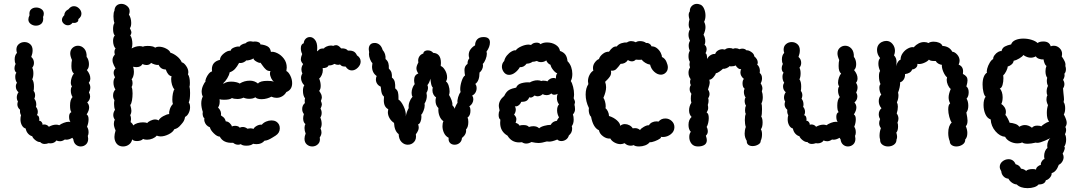

<svg xmlns="http://www.w3.org/2000/svg" viewBox="-20 -759 5588 995"><path d="M211 -13Q197 -13 188 -23Q177 -22 163.5 -32.5Q150 -43 147 -53Q135 -56 125.5 -66.5Q116 -77 113 -93Q101 -96 93.5 -109.5Q86 -123 86 -141Q86 -152 89 -162Q82 -173 84 -190Q70 -202 70 -218Q70 -226 73 -233Q67 -242 67 -254Q67 -269 76 -281Q62 -293 62 -311Q62 -322 68 -330Q59 -343 59 -361Q59 -375 65 -382Q55 -390 55 -406Q55 -416 61 -428Q56 -436 56 -451Q56 -473 68 -485Q65 -494 65 -502Q65 -520 77.5 -530.5Q90 -541 107 -541Q124 -541 136.5 -530Q149 -519 149 -498Q149 -482 142 -464Q156 -452 156 -433Q156 -419 147 -408Q153 -397 153 -379Q153 -360 147 -348Q156 -336 156 -311Q156 -294 154 -288Q162 -279 162 -265Q162 -257 158 -247Q168 -236 168 -217Q168 -211 166 -205Q170 -202 173 -194.5Q176 -187 176 -179Q176 -169 171 -162Q179 -161 182 -151.5Q185 -142 183 -133H184Q191 -133 196.5 -125.5Q202 -118 200 -112Q203 -114 209 -114Q217 -114 223.5 -110.5Q230 -107 233 -102Q253 -113 271 -113Q280 -113 287 -110Q296 -117 310.5 -122.5Q325 -128 336 -128Q341 -128 345 -126Q338 -137 338 -154Q338 -173 350 -178Q343 -186 343 -212Q343 -243 356 -256Q347 -271 347 -289Q347 -305 353 -311Q347 -319 347 -331Q347 -343 351.5 -356.5Q356 -370 363 -378Q350 -387 350 -417Q350 -436 353 -448Q344 -468 344 -482Q344 -500 356 -511Q368 -522 384 -522Q403 -522 416.5 -507Q430 -492 429 -464Q434 -459 437.5 -448.5Q441 -438 441 -427Q441 -405 430 -396Q448 -374 448 -353Q448 -339 440 -330Q448 -319 448 -306Q448 -293 441 -279Q447 -270 447 -259Q447 -241 432 -228Q442 -217 442 -202Q442 -186 429 -166Q439 -160 439 -141Q439 -122 431 -102Q439 -91 439 -73Q439 -62 435 -55Q437 -45 437 -40Q437 -21 425.5 -10.5Q414 0 398 0Q384 0 373 -9.5Q362 -19 360 -37Q359 -38 357.5 -40.5Q356 -43 355 -45Q338 -35 324 -35Q319 -35 316 -36Q303 -27 291 -27Q281 -27 272 -31Q268 -24 259.5 -20Q251 -16 241 -16Q235 -16 232 -17Q221 -13 211 -13ZM332 -628Q320 -628 310.5 -636.5Q301 -645 301 -656Q301 -668 313 -680Q314 -701 335 -711Q347 -727 363 -727Q378 -727 390 -715Q402 -703 402 -688Q402 -672 386 -660Q387 -650 380.5 -645Q374 -640 364 -640L356 -641Q346 -628 332 -628ZM127 -658Q127 -644 139 -635Q151 -626 166 -626Q182 -626 193 -635Q204 -644 204 -662Q204 -668 203 -671Q207 -679 207 -688Q207 -703 195 -711.5Q183 -720 168 -720Q151 -720 140.5 -710Q130 -700 133 -680Q127 -668 127 -658Z M690 -28Q671 -28 665 -37Q662 -20 648.5 -10Q635 0 618 0Q591 0 579 -23Q573 -35 573 -50Q573 -63 579 -83Q570 -103 570 -117Q570 -130 575 -139Q567 -150 567 -163Q567 -177 576 -190Q571 -202 571 -221Q571 -230 573 -240Q566 -250 566 -264Q566 -283 578 -295Q568 -311 568 -331Q568 -348 576 -358Q569 -371 569 -382Q569 -396 579 -404Q577 -407 570 -421Q563 -435 563 -448Q563 -463 575 -476Q573 -484 573 -488Q573 -501 579 -508Q573 -513 569.5 -524Q566 -535 566 -547Q566 -566 575 -575Q566 -584 566 -609Q566 -629 573 -640Q568 -653 568 -675Q568 -695 573 -703Q574 -721 584 -730Q594 -739 609 -739Q625 -739 638.5 -728Q652 -717 652 -701Q652 -691 648 -683Q653 -677 656.5 -665Q660 -653 660 -640Q660 -621 653 -613Q655 -609 658 -602Q661 -595 661 -591Q661 -583 655 -575Q660 -570 663 -557.5Q666 -545 666 -532Q666 -517 662 -508Q684 -520 704 -520Q714 -520 721 -517Q728 -521 744 -521Q774 -521 784 -512Q792 -517 803 -517Q822 -517 840.5 -507.5Q859 -498 863 -486Q880 -481 897.5 -467Q915 -453 922 -436Q933 -434 944.5 -417.5Q956 -401 956 -385Q956 -380 954 -374Q964 -360 964 -329Q964 -315 962 -310Q965 -300 965 -277Q965 -241 958 -228Q965 -220 965 -203Q965 -188 958 -173.5Q951 -159 939 -153Q937 -140 932.5 -132Q928 -124 919 -114Q909 -102 901.5 -97Q894 -92 883 -89Q876 -74 854 -63Q832 -52 812 -52Q804 -52 792 -56Q785 -47 771 -41Q757 -35 742 -35Q729 -35 721 -39Q718 -34 709 -31Q700 -28 690 -28ZM721 -125Q736 -125 743 -121Q746 -127 759.5 -133.5Q773 -140 785 -140Q794 -140 802 -135Q808 -147 826 -157Q844 -167 857 -168Q855 -179 860.5 -194.5Q866 -210 876 -220Q873 -229 873 -243Q873 -259 876 -274.5Q879 -290 884 -296Q876 -304 871.5 -319.5Q867 -335 867 -349Q867 -356 869 -364Q850 -367 839 -399Q813 -399 802 -423Q795 -421 783 -424.5Q771 -428 763 -433Q755 -422 739 -422Q730 -422 718 -427Q710 -411 686 -411Q681 -411 669 -413Q674 -404 674 -387Q674 -374 670.5 -363.5Q667 -353 662 -348Q667 -341 667 -328Q667 -316 662 -308Q667 -298 667 -275Q667 -256 664 -238.5Q661 -221 655 -215Q661 -195 661 -184Q661 -173 655 -162Q659 -154 659 -142Q659 -138 657 -126Q658 -125 662 -122Q666 -119 671 -109Q679 -117 692.5 -121Q706 -125 721 -125Z M1494 -328Q1494 -294 1464 -282Q1456 -268 1442.5 -260Q1429 -252 1413 -252Q1400 -252 1386 -258Q1378 -253 1364 -249Q1350 -245 1336 -245Q1312 -245 1303 -255Q1293 -247 1271 -247Q1255 -247 1242 -253Q1228 -246 1210 -246Q1193 -246 1182 -251Q1172 -242 1141 -242Q1124 -242 1118 -245Q1121 -216 1110 -202Q1129 -183 1125 -161Q1126 -160 1136 -153Q1146 -146 1150 -130Q1161 -130 1170.5 -121Q1180 -112 1182 -103Q1186 -107 1198 -107Q1207 -107 1214 -104Q1221 -101 1222 -97Q1229 -101 1238 -101Q1251 -101 1262 -92Q1272 -94 1277 -94Q1287 -94 1294 -91Q1297 -99 1310 -106.5Q1323 -114 1337 -113Q1345 -123 1359 -129Q1373 -135 1387 -135Q1414 -135 1426 -113Q1430 -105 1430 -94Q1430 -70 1408 -56Q1403 -53 1391 -45.5Q1379 -38 1369 -34Q1359 -30 1351 -30Q1336 -12 1310 -12Q1298 -12 1292 -14Q1280 -4 1257 -4Q1236 -4 1228 -12Q1221 -9 1214 -9Q1200 -9 1188 -19Q1137 -16 1119 -51Q1105 -51 1087.5 -68.5Q1070 -86 1068 -99Q1045 -108 1039 -132Q1038 -140 1039 -147Q1035 -148 1032.5 -155.5Q1030 -163 1030 -171Q1030 -177 1031 -179Q1023 -203 1023 -223Q1023 -243 1031 -259Q1025 -270 1025 -283Q1025 -299 1032 -315Q1039 -331 1045 -336Q1043 -341 1048 -353.5Q1053 -366 1061.5 -376.5Q1070 -387 1079 -389L1078 -400Q1078 -439 1120 -449Q1120 -466 1140 -482Q1160 -498 1175 -496Q1177 -507 1194.5 -513.5Q1212 -520 1221 -517Q1229 -530 1253 -535Q1262 -545 1279 -545Q1284 -545 1292 -543L1301 -544Q1313 -544 1321.5 -539.5Q1330 -535 1329 -529Q1351 -527 1366 -519Q1381 -511 1384 -490Q1397 -493 1417 -483.5Q1437 -474 1451.5 -454.5Q1466 -435 1466 -409Q1466 -403 1464 -391Q1475 -386 1484.5 -367Q1494 -348 1494 -328ZM1366 -340Q1388 -340 1400 -336Q1392 -340 1385.5 -353.5Q1379 -367 1379 -379Q1379 -387 1382 -391Q1368 -390 1358.5 -398.5Q1349 -407 1341.5 -418Q1334 -429 1330 -434Q1325 -431 1309.5 -439.5Q1294 -448 1293 -457Q1289 -452 1276 -448.5Q1263 -445 1256 -446Q1253 -441 1242 -436Q1231 -431 1219 -433Q1209 -414 1198 -402Q1187 -390 1170 -384Q1168 -370 1157.5 -353Q1147 -336 1136 -327L1140 -326Q1154 -336 1178 -336Q1192 -336 1204.5 -333Q1217 -330 1222 -326Q1246 -341 1275 -341Q1299 -341 1317 -326Q1327 -340 1366 -340Z M1598 0Q1582 0 1570 -10.5Q1558 -21 1558 -40Q1558 -52 1564 -67Q1558 -81 1558 -96Q1558 -108 1563 -116Q1557 -120 1554 -128Q1551 -136 1551 -146Q1551 -156 1555 -168Q1546 -179 1546 -194Q1546 -213 1560 -225Q1559 -228 1559 -235Q1559 -245 1561 -249Q1550 -263 1550 -289Q1550 -307 1557 -317Q1550 -323 1545 -333.5Q1540 -344 1540 -355Q1540 -367 1547 -378Q1542 -390 1542 -399Q1542 -414 1551 -427Q1539 -439 1539 -452Q1539 -462 1546 -479Q1539 -493 1539 -509Q1539 -530 1554 -535Q1555 -549 1564 -558Q1573 -567 1586 -567Q1601 -567 1612.5 -552.5Q1624 -538 1624 -511Q1624 -500 1623 -493Q1627 -495 1631 -499.5Q1635 -504 1641 -506Q1647 -508 1659 -508Q1661 -513 1672.5 -518Q1684 -523 1695 -523Q1703 -523 1706 -521Q1714 -525 1722 -525Q1734 -525 1748 -508Q1772 -510 1783 -497Q1799 -498 1811 -493Q1823 -488 1830 -472Q1849 -460 1849 -440Q1849 -423 1834.5 -408.5Q1820 -394 1803 -394Q1784 -394 1771 -414Q1760 -414 1754 -416Q1748 -418 1742 -425Q1736 -423 1732 -423Q1723 -423 1713 -428Q1699 -419 1683 -420Q1677 -406 1652 -406Q1653 -403 1653 -396Q1653 -383 1647.5 -370.5Q1642 -358 1634 -352Q1642 -333 1642 -314Q1642 -297 1634 -288Q1637 -284 1640.5 -278Q1644 -272 1646 -267Q1648 -259 1648 -255Q1648 -248 1643 -236Q1648 -224 1648 -218Q1648 -210 1641 -196Q1647 -186 1647 -174Q1647 -160 1640 -150Q1647 -134 1647 -117Q1647 -104 1641 -93Q1646 -83 1646 -73Q1646 -59 1637 -47Q1641 -25 1628.5 -12.5Q1616 0 1598 0Z M2503 -481Q2503 -468 2496.5 -451.5Q2490 -435 2482 -428Q2483 -425 2483 -419Q2483 -409 2478 -399Q2473 -389 2465 -383Q2465 -339 2443 -324Q2450 -316 2450 -302Q2450 -290 2444 -279.5Q2438 -269 2427 -264Q2433 -255 2433 -245Q2433 -234 2427.5 -224Q2422 -214 2412 -208Q2418 -201 2418 -185Q2418 -160 2403 -150Q2407 -142 2407 -127Q2407 -100 2395 -88Q2399 -64 2374 -44Q2373 -28 2362 -18.5Q2351 -9 2336 -9Q2321 -9 2312 -18.5Q2303 -28 2305 -45Q2289 -53 2281 -70Q2273 -87 2273 -105Q2273 -121 2278 -131Q2265 -139 2257.5 -158Q2250 -177 2252 -199Q2237 -213 2237 -237Q2237 -247 2240 -254Q2232 -259 2226.5 -269Q2221 -279 2221 -291Q2221 -300 2223 -305Q2216 -312 2213.5 -328.5Q2211 -345 2210 -351Q2206 -331 2195 -318Q2198 -311 2198 -304Q2198 -291 2190 -278Q2192 -268 2192 -263Q2192 -241 2180 -222Q2181 -219 2181 -213Q2181 -200 2174.5 -184Q2168 -168 2163 -165Q2164 -162 2164 -154Q2164 -140 2159 -128Q2154 -116 2147 -115Q2150 -105 2150 -97Q2150 -83 2135 -63Q2139 -38 2126 -23.5Q2113 -9 2093 -9Q2075 -9 2061 -23Q2047 -37 2046 -64Q2024 -80 2022 -122Q2007 -132 1998.5 -147Q1990 -162 1990 -178Q1990 -183 1992 -193Q1969 -205 1969 -239Q1969 -252 1970 -258Q1962 -265 1959 -274Q1956 -283 1955 -293.5Q1954 -304 1953 -310Q1941 -315 1934.5 -325Q1928 -335 1928 -347Q1928 -357 1932 -365Q1908 -382 1908 -414Q1908 -420 1910 -432Q1903 -438 1897.5 -452.5Q1892 -467 1892 -479Q1892 -485 1893 -488Q1891 -500 1891 -504Q1891 -521 1900.5 -529.5Q1910 -538 1928 -536Q1954 -531 1963 -500Q1980 -481 1978 -453Q1989 -444 1992.5 -432Q1996 -420 1995 -404Q2006 -393 2009 -382Q2012 -371 2011 -357Q2023 -348 2026 -334Q2029 -320 2028 -301Q2040 -292 2042.5 -280Q2045 -268 2045 -257Q2045 -246 2045 -243Q2058 -236 2071.5 -208.5Q2085 -181 2083 -156Q2086 -177 2098 -199Q2096 -215 2102 -231Q2108 -247 2118 -258Q2113 -264 2113 -278Q2113 -290 2117.5 -302.5Q2122 -315 2129 -323Q2126 -334 2126 -343Q2126 -371 2148 -378Q2138 -392 2138 -405Q2138 -417 2148 -435Q2147 -438 2147 -445Q2147 -457 2153.5 -467Q2160 -477 2174 -482Q2174 -489 2180.5 -493.5Q2187 -498 2196 -498Q2215 -498 2225 -485Q2265 -483 2265 -433Q2265 -422 2264 -417Q2276 -413 2286.5 -395Q2297 -377 2297 -358Q2297 -346 2291 -337Q2300 -331 2305 -315.5Q2310 -300 2310 -285Q2310 -275 2307 -267Q2315 -254 2320.5 -239Q2326 -224 2324 -214Q2334 -204 2336 -195Q2337 -200 2342.5 -211.5Q2348 -223 2351 -226Q2349 -238 2354 -255Q2359 -272 2367 -282Q2365 -290 2365 -297Q2365 -316 2372.5 -339Q2380 -362 2390 -368Q2389 -373 2388 -380Q2387 -387 2387 -396Q2387 -417 2403 -428V-432Q2403 -445 2412 -457Q2409 -466 2409 -474Q2409 -491 2419 -504Q2429 -517 2442 -524Q2442 -543 2453 -555Q2464 -567 2486 -567Q2519 -567 2519 -539Q2519 -516 2501 -491Q2503 -485 2503 -481Z M2581 -413Q2581 -431 2593 -443Q2596 -458 2607 -471.5Q2618 -485 2631.5 -492.5Q2645 -500 2653 -498Q2660 -509 2681 -518.5Q2702 -528 2720 -528Q2724 -528 2732 -526Q2743 -538 2761 -538Q2775 -538 2781 -530Q2794 -539 2815 -539Q2840 -539 2859.5 -527Q2879 -515 2882 -495Q2900 -489 2909.5 -476.5Q2919 -464 2921 -442Q2934 -429 2940 -411.5Q2946 -394 2946 -376Q2946 -353 2938 -339Q2945 -329 2950 -309Q2955 -289 2955 -270Q2955 -262 2953 -250Q2960 -235 2960 -230Q2960 -227 2957 -216Q2958 -212 2959 -206.5Q2960 -201 2960 -193Q2960 -178 2949 -166Q2953 -155 2953 -139Q2953 -118 2943 -105Q2945 -101 2945 -92Q2945 -71 2928 -57Q2924 -43 2913 -35.5Q2902 -28 2889 -28Q2876 -28 2868 -36Q2842 -25 2826 -25Q2818 -25 2814 -26Q2788 -18 2770 -18Q2757 -18 2734 -23Q2720 -15 2707 -15Q2695 -15 2685 -22Q2680 -21 2670 -21Q2631 -21 2610 -56Q2572 -78 2572 -122Q2572 -133 2573 -139Q2564 -145 2564 -164Q2564 -177 2569 -187Q2565 -205 2565 -210Q2565 -239 2593 -262Q2604 -285 2618.5 -293Q2633 -301 2655 -305Q2661 -322 2683 -328Q2705 -334 2726 -332Q2732 -336 2743 -339.5Q2754 -343 2765 -343Q2777 -343 2786 -339Q2788 -341 2796 -341Q2802 -341 2808 -340Q2814 -339 2816 -337Q2830 -355 2849 -355Q2855 -355 2861 -352V-355Q2861 -372 2868 -379Q2858 -382 2846.5 -396.5Q2835 -411 2833 -423Q2817 -430 2811 -446Q2799 -437 2783 -437Q2772 -437 2762 -443Q2745 -438 2740 -439Q2726 -429 2709 -429Q2694 -409 2674 -411Q2665 -395 2649.5 -383Q2634 -371 2618 -371Q2600 -371 2589 -388Q2581 -401 2581 -413ZM2656 -142Q2656 -134 2652 -122Q2656 -122 2663.5 -117.5Q2671 -113 2672 -108Q2680 -111 2692 -111Q2714 -111 2721 -101Q2732 -105 2744 -105Q2763 -105 2774 -94Q2782 -102 2800.5 -107Q2819 -112 2834 -112Q2843 -130 2866 -133Q2868 -140 2877 -151Q2873 -157 2870 -167Q2867 -177 2867 -187Q2867 -208 2877 -218Q2866 -232 2866 -251Q2866 -264 2870 -273Q2862 -268 2852 -268Q2843 -268 2837 -275Q2828 -266 2812 -266Q2802 -266 2792 -271Q2781 -260 2765 -260Q2760 -260 2750 -264Q2735 -249 2723 -255Q2717 -241 2707.5 -236Q2698 -231 2681 -231Q2677 -220 2667.5 -213Q2658 -206 2648 -208Q2653 -201 2653 -192Q2653 -177 2644 -165Q2656 -153 2656 -142Z M3292 0Q3272 0 3264 -7Q3257 -4 3249 -4Q3230 -4 3217 -17Q3205 -12 3196 -12Q3180 -12 3164.5 -20.5Q3149 -29 3143 -41Q3124 -39 3105.5 -52.5Q3087 -66 3084 -84Q3054 -97 3043 -154Q3037 -159 3034 -169Q3031 -179 3031 -189Q3031 -196 3032 -199Q3015 -233 3015 -269Q3015 -302 3029 -323Q3027 -333 3027 -338Q3027 -355 3035 -370.5Q3043 -386 3055 -393Q3053 -398 3053 -407Q3053 -423 3063.5 -436.5Q3074 -450 3084 -453Q3088 -467 3103.5 -479.5Q3119 -492 3136 -491Q3156 -521 3176 -518Q3185 -530 3200.5 -535Q3216 -540 3229 -539Q3239 -546 3251 -546Q3263 -546 3275 -540Q3283 -546 3297 -546Q3307 -546 3316 -543Q3325 -540 3328 -536Q3336 -538 3345 -532.5Q3354 -527 3356 -519Q3373 -519 3385.5 -508.5Q3398 -498 3404.5 -484.5Q3411 -471 3410 -464Q3427 -456 3434 -438Q3441 -422 3441 -410Q3441 -390 3426 -379Q3416 -372 3405 -372Q3387 -372 3370.5 -387Q3354 -402 3349 -424Q3336 -426 3324 -433.5Q3312 -441 3305 -450Q3302 -449 3290 -449Q3279 -449 3275 -450Q3266 -441 3255 -441Q3244 -441 3234 -448Q3221 -428 3196 -428Q3183 -410 3173 -400.5Q3163 -391 3146 -393Q3147 -390 3147 -384Q3147 -372 3141 -363Q3135 -354 3127.5 -346.5Q3120 -339 3116 -335Q3121 -320 3121 -307Q3121 -284 3107 -252Q3112 -245 3115.5 -232.5Q3119 -220 3119 -208Q3119 -201 3118 -198Q3125 -193 3130.5 -181Q3136 -169 3136 -158Q3161 -150 3177.5 -135Q3194 -120 3194 -107Q3205 -116 3218 -116Q3230 -116 3241.5 -110Q3253 -104 3259 -94Q3264 -95 3271 -95Q3286 -95 3297 -85Q3301 -93 3317 -102Q3333 -111 3343 -110Q3349 -120 3359.5 -125Q3370 -130 3382 -130Q3390 -130 3393 -129Q3406 -145 3428 -145Q3447 -145 3461 -132Q3475 -119 3475 -100Q3475 -78 3456.5 -63.5Q3438 -49 3415 -49Q3406 -49 3402 -50Q3410 -48 3400.5 -41Q3391 -34 3374 -27.5Q3357 -21 3347 -22Q3338 -11 3323 -5.5Q3308 0 3292 0Z M3643 -33Q3643 -16 3630.5 -8Q3618 0 3597 0Q3575 0 3563.5 -14.5Q3552 -29 3552 -49Q3552 -66 3560 -76Q3548 -88 3548 -112Q3548 -138 3564 -153Q3551 -166 3551 -187Q3551 -208 3563 -227Q3560 -236 3560 -248Q3560 -263 3563 -273Q3554 -284 3554 -297Q3554 -309 3560 -318Q3556 -325 3556 -334Q3556 -342 3559 -349Q3548 -363 3548 -382Q3548 -397 3556 -410Q3553 -418 3553 -426Q3553 -431 3555 -439Q3548 -449 3548 -468Q3548 -486 3555 -496Q3549 -508 3549 -523Q3549 -537 3556 -548Q3548 -564 3548 -578Q3548 -595 3556 -608Q3549 -616 3549 -632Q3549 -644 3553 -658Q3549 -672 3549 -681Q3549 -693 3555 -700Q3554 -717 3565 -728Q3576 -739 3592 -739Q3600 -739 3612 -734Q3623 -728 3629.5 -712Q3636 -696 3636 -678Q3636 -660 3629 -646Q3636 -633 3636 -618Q3636 -601 3626 -579Q3635 -563 3635 -545Q3635 -534 3631 -527Q3642 -519 3642 -503Q3642 -494 3636 -483Q3642 -481 3643.5 -468Q3645 -455 3645 -453Q3650 -466 3663 -473.5Q3676 -481 3686 -479Q3690 -491 3701 -497.5Q3712 -504 3724 -504Q3729 -504 3737 -502Q3745 -510 3761 -510Q3772 -510 3779 -506Q3784 -509 3792 -509Q3802 -509 3812 -504Q3820 -507 3827 -507Q3840 -507 3849 -498Q3858 -500 3873 -490Q3888 -480 3889 -467Q3907 -452 3907 -435Q3907 -429 3904 -424Q3910 -420 3914 -411Q3918 -402 3918 -392Q3918 -385 3917 -381Q3929 -372 3929 -353Q3929 -339 3922 -327Q3931 -313 3931 -301Q3931 -294 3928 -286Q3933 -273 3933 -256Q3933 -236 3926 -223Q3929 -216 3929 -193Q3929 -164 3925 -155Q3932 -145 3932 -124Q3932 -100 3923 -89Q3929 -80 3929 -63Q3929 -43 3922 -29Q3923 -18 3909.5 -10Q3896 -2 3880 -2Q3866 -2 3857.5 -9Q3849 -16 3850 -29Q3839 -46 3839 -67Q3839 -85 3845 -101Q3840 -116 3840 -137Q3840 -159 3845 -169Q3841 -175 3841 -188Q3841 -203 3846 -211Q3839 -222 3839 -237Q3839 -248 3844 -253Q3835 -267 3835 -283Q3835 -294 3839 -299Q3828 -307 3828 -327Q3828 -343 3835 -350Q3817 -365 3817 -383Q3817 -393 3821 -401Q3814 -399 3805 -405.5Q3796 -412 3793 -420Q3783 -415 3768 -415Q3762 -415 3760 -416Q3756 -410 3744.5 -405.5Q3733 -401 3727 -403Q3719 -395 3707 -387Q3695 -379 3690 -380Q3688 -371 3677 -358.5Q3666 -346 3656 -346Q3658 -338 3658 -333Q3658 -320 3649 -295Q3657 -284 3657 -272Q3657 -261 3650 -249Q3652 -245 3652 -236Q3652 -227 3648 -215Q3650 -208 3650 -199Q3650 -189 3642 -176Q3653 -171 3653 -147Q3653 -135 3650 -122Q3647 -109 3642 -101Q3648 -91 3648 -78Q3648 -65 3638 -56Q3643 -41 3643 -33Z M4187 -13Q4173 -13 4164 -23Q4153 -22 4139.5 -32.5Q4126 -43 4123 -53Q4111 -56 4101.5 -66.5Q4092 -77 4089 -93Q4077 -96 4069.5 -109.5Q4062 -123 4062 -141Q4062 -152 4065 -162Q4058 -173 4060 -190Q4046 -202 4046 -218Q4046 -226 4049 -233Q4043 -242 4043 -254Q4043 -269 4052 -281Q4038 -293 4038 -311Q4038 -322 4044 -330Q4035 -343 4035 -361Q4035 -375 4041 -382Q4031 -390 4031 -406Q4031 -416 4037 -428Q4032 -436 4032 -451Q4032 -473 4044 -485Q4041 -494 4041 -502Q4041 -520 4053.5 -530.5Q4066 -541 4083 -541Q4100 -541 4112.5 -530Q4125 -519 4125 -498Q4125 -482 4118 -464Q4132 -452 4132 -433Q4132 -419 4123 -408Q4129 -397 4129 -379Q4129 -360 4123 -348Q4132 -336 4132 -311Q4132 -294 4130 -288Q4138 -279 4138 -265Q4138 -257 4134 -247Q4144 -236 4144 -217Q4144 -211 4142 -205Q4146 -202 4149 -194.5Q4152 -187 4152 -179Q4152 -169 4147 -162Q4155 -161 4158 -151.5Q4161 -142 4159 -133H4160Q4167 -133 4172.5 -125.5Q4178 -118 4176 -112Q4179 -114 4185 -114Q4193 -114 4199.5 -110.5Q4206 -107 4209 -102Q4229 -113 4247 -113Q4256 -113 4263 -110Q4272 -117 4286.5 -122.5Q4301 -128 4312 -128Q4317 -128 4321 -126Q4314 -137 4314 -154Q4314 -173 4326 -178Q4319 -186 4319 -212Q4319 -243 4332 -256Q4323 -271 4323 -289Q4323 -305 4329 -311Q4323 -319 4323 -331Q4323 -343 4327.5 -356.5Q4332 -370 4339 -378Q4326 -387 4326 -417Q4326 -436 4329 -448Q4320 -468 4320 -482Q4320 -500 4332 -511Q4344 -522 4360 -522Q4379 -522 4392.5 -507Q4406 -492 4405 -464Q4410 -459 4413.5 -448.5Q4417 -438 4417 -427Q4417 -405 4406 -396Q4424 -374 4424 -353Q4424 -339 4416 -330Q4424 -319 4424 -306Q4424 -293 4417 -279Q4423 -270 4423 -259Q4423 -241 4408 -228Q4418 -217 4418 -202Q4418 -186 4405 -166Q4415 -160 4415 -141Q4415 -122 4407 -102Q4415 -91 4415 -73Q4415 -62 4411 -55Q4413 -45 4413 -40Q4413 -21 4401.5 -10.5Q4390 0 4374 0Q4360 0 4349 -9.5Q4338 -19 4336 -37Q4335 -38 4333.5 -40.5Q4332 -43 4331 -45Q4314 -35 4300 -35Q4295 -35 4292 -36Q4279 -27 4267 -27Q4257 -27 4248 -31Q4244 -24 4235.5 -20Q4227 -16 4217 -16Q4211 -16 4208 -17Q4197 -13 4187 -13Z M4707 -399Q4700 -379 4670 -375Q4671 -358 4663 -346.5Q4655 -335 4645 -333Q4645 -307 4634 -279Q4636 -271 4636 -265Q4636 -245 4628 -229Q4633 -219 4633 -206Q4633 -189 4627 -171Q4636 -159 4636 -144Q4636 -135 4631 -123Q4634 -117 4634 -104Q4634 -82 4625 -72Q4629 -58 4629 -50Q4629 -42 4626 -36Q4626 -19 4613 -9.5Q4600 0 4582 0Q4565 0 4552.5 -9.5Q4540 -19 4541 -36Q4538 -45 4538 -55Q4538 -76 4545 -95Q4536 -107 4536 -121Q4536 -130 4541 -142Q4534 -153 4534 -167Q4534 -177 4538 -185Q4542 -193 4548 -198Q4534 -214 4534 -235Q4534 -255 4547 -269Q4543 -274 4540 -284Q4537 -294 4537 -304Q4537 -317 4543 -323Q4535 -341 4535 -364Q4535 -384 4541 -391Q4532 -411 4532 -429Q4532 -449 4541 -458Q4525 -477 4525 -500Q4525 -528 4549 -541Q4561 -547 4573 -547Q4592 -547 4605 -531.5Q4618 -516 4618 -495Q4618 -484 4613 -472Q4626 -459 4626 -439Q4626 -425 4624 -416Q4632 -445 4647 -450Q4647 -469 4659 -485Q4671 -501 4687.5 -509Q4704 -517 4715 -514Q4740 -541 4769 -541Q4782 -541 4792 -536Q4801 -543 4819 -543Q4834 -543 4847 -537.5Q4860 -532 4864 -521Q4900 -519 4915 -491Q4928 -490 4940.5 -476Q4953 -462 4953 -444Q4953 -436 4948 -424Q4971 -415 4971 -389Q4971 -380 4970 -376Q4983 -369 4988.5 -361.5Q4994 -354 4994 -343Q4994 -331 4988 -311Q5000 -302 5000 -281Q5000 -259 4989 -248Q4998 -233 4998 -211Q4998 -189 4988 -176Q4994 -146 4994 -134Q4994 -113 4985 -105Q4993 -87 4993 -70Q4993 -47 4982 -36Q4983 -20 4968.5 -10Q4954 0 4936 0Q4922 0 4912 -7Q4902 -14 4902 -27Q4894 -46 4894 -70Q4894 -107 4912 -124Q4905 -133 4899.5 -153.5Q4894 -174 4894 -192Q4894 -217 4904 -223Q4896 -238 4896 -254Q4896 -272 4907 -298Q4898 -305 4892 -319Q4886 -333 4886 -346Q4886 -350 4888 -358Q4877 -367 4868.5 -387Q4860 -407 4861 -423Q4852 -424 4843 -429Q4834 -434 4829 -443H4818Q4801 -443 4794 -450Q4786 -440 4767.5 -432.5Q4749 -425 4735 -428H4734Q4736 -417 4727.5 -408.5Q4719 -400 4707 -399Z M5393 65Q5391 57 5391 50Q5391 37 5395.5 25.5Q5400 14 5408 8Q5407 4 5407 -3Q5407 -16 5412 -27.5Q5417 -39 5423 -43Q5363 -13 5348 -20Q5322 -14 5306 -14Q5285 -14 5277 -21Q5268 -16 5253 -16Q5233 -16 5214.5 -25.5Q5196 -35 5189 -50Q5162 -52 5139 -78.5Q5116 -105 5114 -140Q5096 -146 5086.5 -167.5Q5077 -189 5077 -215Q5077 -244 5088 -258Q5081 -263 5076.5 -281.5Q5072 -300 5072 -321Q5072 -367 5095 -383Q5092 -388 5096 -403.5Q5100 -419 5109 -434Q5118 -449 5127 -453Q5126 -462 5134 -473Q5142 -484 5153 -490Q5164 -496 5170 -494Q5174 -511 5187.5 -518Q5201 -525 5220 -529Q5225 -544 5242.5 -551.5Q5260 -559 5283 -559Q5306 -559 5326.5 -552.5Q5347 -546 5357 -536Q5367 -544 5387 -544Q5418 -544 5425 -519Q5433 -522 5441 -522Q5458 -522 5471 -509.5Q5484 -497 5484 -480Q5484 -471 5482 -467Q5492 -453 5497.5 -441Q5503 -429 5501 -417Q5504 -408 5504 -401Q5504 -385 5496 -377Q5497 -374 5497 -369Q5497 -358 5489 -345Q5496 -335 5496 -323Q5496 -311 5489 -301Q5491 -283 5491 -277Q5494 -252 5494 -243Q5494 -238 5492 -230Q5500 -219 5500 -198Q5500 -177 5493 -166Q5508 -138 5508 -123Q5508 -111 5501 -101Q5505 -94 5505 -85Q5505 -75 5499 -63Q5505 -54 5505 -35Q5505 -14 5495 2Q5500 3 5497 14.5Q5494 26 5487 37Q5492 47 5492 55Q5492 67 5485 78.5Q5478 90 5467 95Q5454 132 5430 138Q5431 150 5421 161.5Q5411 173 5400 175Q5395 197 5362 197Q5355 206 5339.5 211Q5324 216 5305 216Q5268 216 5249 197Q5236 196 5224 187.5Q5212 179 5206 167Q5191 166 5180.5 155Q5170 144 5169 129Q5161 116 5161 106Q5161 89 5175 77.5Q5189 66 5207 66Q5219 66 5228.5 72.5Q5238 79 5243 92Q5264 97 5271 115Q5288 117 5298 127Q5301 122 5311 119.5Q5321 117 5332 117Q5343 117 5349 120Q5349 112 5357 104.5Q5365 97 5374 96Q5372 88 5379 77Q5386 66 5393 65ZM5355 -108Q5370 -108 5376 -104Q5379 -108 5391.5 -116.5Q5404 -125 5417 -129Q5405 -141 5405 -174Q5405 -196 5411 -214Q5403 -230 5403 -244Q5403 -257 5408 -265Q5404 -272 5404 -284Q5404 -301 5411 -314Q5405 -325 5405 -341Q5405 -348 5407 -356Q5398 -368 5398 -390Q5398 -405 5403 -417Q5397 -421 5393 -431.5Q5389 -442 5388 -451Q5376 -450 5364 -454.5Q5352 -459 5348 -467Q5335 -460 5322 -460Q5303 -460 5283 -474Q5279 -466 5262 -456Q5245 -446 5233 -444Q5232 -434 5223.5 -426Q5215 -418 5202 -414Q5202 -405 5194.5 -390Q5187 -375 5179 -369L5180 -354Q5180 -335 5175.5 -319Q5171 -303 5161 -300Q5168 -294 5172 -281.5Q5176 -269 5176 -255Q5176 -233 5169 -220Q5177 -216 5185 -204.5Q5193 -193 5193 -179Q5193 -172 5190 -163Q5195 -160 5203 -144Q5211 -128 5212 -123Q5227 -122 5241.5 -117Q5256 -112 5262 -102Q5277 -111 5291 -111Q5310 -111 5328 -97Q5337 -108 5355 -108Z"/></svg>

Font: Pangolin
Style: Regular
Weight: 400
Designer: Kevin Burke
Foundry: Google, Inc.
Version: Version 1.101